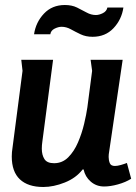

<svg xmlns="http://www.w3.org/2000/svg" viewBox="-20 -736 544 767"><path d="M192 -497 149 -169Q148 -162 147.5 -155.5Q147 -149 147 -142Q147 -117 157.5 -100.5Q168 -84 196 -84Q229 -84 252.5 -107.5Q276 -131 291.5 -167Q307 -203 316 -241Q325 -279 329 -307L348 -453L342 -497H470L416 -130Q415 -125 414.5 -119.5Q414 -114 414 -109Q414 -96 418.5 -84.5Q423 -73 439 -73Q449 -73 463 -77Q477 -81 487 -85L504 -22Q482 -8 451.5 0.5Q421 9 396 9Q365 9 342.5 -10.5Q320 -30 314 -59H310Q284 -25 239 -7Q194 11 153 11Q92 11 59.5 -19.5Q27 -50 27 -111Q27 -128 30 -146L70 -453L65 -497ZM473 -706Q466 -658 433.5 -623.5Q401 -589 350 -589Q323 -589 302 -599Q281 -609 263 -619Q245 -629 226 -629Q213 -629 198 -621.5Q183 -614 181 -599H116Q123 -647 155.5 -681.5Q188 -716 239 -716Q267 -716 287.5 -706Q308 -696 326 -686Q344 -676 363 -676Q376 -676 391 -683.5Q406 -691 409 -706Z"/></svg>

Font: Rosario
Style: Bold Italic
Weight: 700
Italic angle: -8.05°
Designer: Hector Gatti
Foundry: Omnibus Type
Version: Version 1.101; ttfautohint (v1.8.1.43-b0c9)